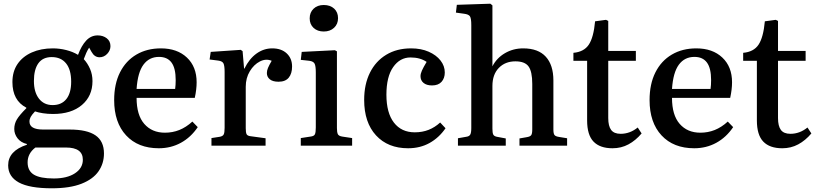

<svg xmlns="http://www.w3.org/2000/svg" viewBox="-20 -786 4402 1036"><path d="M260 230Q139 230 81.5 198.5Q24 167 24 106Q24 28 125 -5V-9Q92 -17 74.5 -40Q57 -63 57 -90Q57 -118 71 -141.5Q85 -165 122 -202V-205Q47 -244 47 -343Q47 -400 74.5 -440.5Q102 -481 151.5 -503Q201 -525 265 -525Q301 -525 337 -516Q373 -507 401 -490Q419 -539 445 -567Q471 -595 507 -595Q536 -595 556 -579.5Q576 -564 576 -537Q576 -514 558.5 -495.5Q541 -477 517 -477Q490 -477 474 -506L461 -529Q452 -515 445.5 -500.5Q439 -486 432 -467Q453 -444 466 -414Q479 -384 479 -348Q479 -268 422 -219.5Q365 -171 266 -171Q237 -171 211.5 -175Q186 -179 169 -185Q152 -167 145.5 -155Q139 -143 139 -130Q139 -87 213 -87H356Q450 -87 495.5 -55.5Q541 -24 541 42Q541 96 511.5 138.5Q482 181 419.5 205.5Q357 230 260 230ZM264 -219Q312 -219 338 -251.5Q364 -284 364 -345Q364 -410 336.5 -444Q309 -478 259 -478Q211 -478 187 -444.5Q163 -411 163 -349Q163 -289 190 -254Q217 -219 264 -219ZM270 177Q342 177 384.5 149Q427 121 427 76Q427 10 336 10H171Q129 42 129 90Q129 136 163 156.5Q197 177 270 177Z M837 14Q725 14 660.5 -55.5Q596 -125 596 -246Q596 -333 627.5 -395.5Q659 -458 716 -491.5Q773 -525 848 -525Q936 -525 988.5 -475.5Q1041 -426 1041 -342Q1041 -304 1031 -258H717Q717 -165 758.5 -117.5Q800 -70 870 -70Q911 -70 947.5 -84.5Q984 -99 1018 -130L1047 -100Q1010 -45 956 -15.5Q902 14 837 14ZM717 -306H925Q928 -327 928 -354Q928 -418 905.5 -448.5Q883 -479 838 -479Q785 -479 754 -437Q723 -395 717 -306Z M1121 0V-41L1166 -48Q1182 -51 1187 -60.5Q1192 -70 1192 -96V-397Q1192 -431 1186 -443.5Q1180 -456 1158 -459L1111 -465L1117 -506L1279 -517L1289 -510L1297 -416H1299Q1325 -469 1364 -497Q1403 -525 1449 -525Q1498 -525 1527 -498Q1556 -471 1556 -427Q1556 -389 1538 -367Q1520 -345 1483 -345Q1452 -345 1436 -358Q1420 -371 1420 -392Q1420 -405 1426 -419.5Q1432 -434 1446 -458Q1415 -471 1382.5 -454.5Q1350 -438 1328 -401.5Q1306 -365 1306 -318V-94Q1306 -71 1310.5 -62Q1315 -53 1332 -51L1413 -40V0Z M1727 -616Q1693 -616 1672 -635.5Q1651 -655 1651 -687Q1651 -719 1672 -739Q1693 -759 1727 -759Q1762 -759 1783 -739.5Q1804 -720 1804 -688Q1804 -656 1782.5 -636Q1761 -616 1727 -616ZM1603 0V-41L1655 -49Q1674 -51 1679 -61Q1684 -71 1684 -98V-395Q1684 -430 1677.5 -442.5Q1671 -455 1649 -458L1603 -463L1608 -506L1787 -515L1798 -509V-95Q1798 -74 1802.5 -63Q1807 -52 1827 -49L1880 -41V0Z M2182 14Q2073 14 2009 -55.5Q1945 -125 1945 -247Q1945 -331 1976 -393.5Q2007 -456 2064 -490.5Q2121 -525 2198 -525Q2252 -525 2293 -507Q2334 -489 2357 -459.5Q2380 -430 2380 -395Q2380 -364 2362.5 -344.5Q2345 -325 2311 -325Q2282 -325 2265.5 -338.5Q2249 -352 2249 -375Q2249 -388 2256.5 -405Q2264 -422 2282 -452Q2247 -476 2195 -476Q2138 -476 2101.5 -424Q2065 -372 2065 -275Q2065 -177 2105.5 -124.5Q2146 -72 2218 -72Q2259 -72 2293 -85.5Q2327 -99 2355 -125L2384 -94Q2349 -43 2298 -14.5Q2247 14 2182 14Z M2451 0V-40L2496 -48Q2512 -50 2517.5 -60Q2523 -70 2523 -95V-651Q2523 -686 2516 -697.5Q2509 -709 2483 -712L2440 -718L2445 -760L2626 -766L2637 -757V-433V-428Q2660 -473 2704.5 -499Q2749 -525 2803 -525Q2884 -525 2925 -480Q2966 -435 2966 -352V-88Q2966 -66 2971.5 -58Q2977 -50 2997 -47L3040 -40V0H2783V-39L2823 -46Q2841 -49 2846.5 -57Q2852 -65 2852 -88V-333Q2852 -400 2832 -427.5Q2812 -455 2761 -455Q2706 -455 2671.5 -419.5Q2637 -384 2637 -322V-92Q2637 -69 2641.5 -60Q2646 -51 2661 -48L2709 -39V0Z M3285 14Q3217 14 3182.5 -22Q3148 -58 3148 -136V-458H3074V-501Q3131 -506 3157 -545Q3183 -584 3191 -671L3250 -679L3262 -673V-511H3411V-458H3262V-149Q3262 -106 3277.5 -85Q3293 -64 3329 -64Q3379 -64 3421 -98L3442 -66Q3410 -28 3371 -7Q3332 14 3285 14Z M3726 14Q3614 14 3549.5 -55.5Q3485 -125 3485 -246Q3485 -333 3516.5 -395.5Q3548 -458 3605 -491.5Q3662 -525 3737 -525Q3825 -525 3877.5 -475.5Q3930 -426 3930 -342Q3930 -304 3920 -258H3606Q3606 -165 3647.5 -117.5Q3689 -70 3759 -70Q3800 -70 3836.5 -84.5Q3873 -99 3907 -130L3936 -100Q3899 -45 3845 -15.5Q3791 14 3726 14ZM3606 -306H3814Q3817 -327 3817 -354Q3817 -418 3794.5 -448.5Q3772 -479 3727 -479Q3674 -479 3643 -437Q3612 -395 3606 -306Z M4201 14Q4133 14 4098.5 -22Q4064 -58 4064 -136V-458H3990V-501Q4047 -506 4073 -545Q4099 -584 4107 -671L4166 -679L4178 -673V-511H4327V-458H4178V-149Q4178 -106 4193.5 -85Q4209 -64 4245 -64Q4295 -64 4337 -98L4358 -66Q4326 -28 4287 -7Q4248 14 4201 14Z"/></svg>

Font: Literata 36pt Medium
Style: Regular
Weight: 500
Designer: Latin by Veronika Burian and Jose Scaglione. Greek by Irene Vlachou. Cyrillic by Vera Evstafieva.
Foundry: TypeTogether
Version: Version 3.002